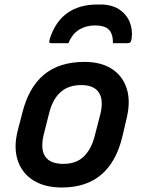

<svg xmlns="http://www.w3.org/2000/svg" viewBox="-20 -822 640 853"><path d="M402 -709Q363 -709 332 -690.5Q301 -672 284 -630H210Q200 -630 199 -634Q198 -638 202 -652Q227 -728 280.5 -765Q334 -802 412 -802H425Q475 -802 507.5 -781.5Q540 -761 555 -727Q570 -693 565 -652Q563 -638 559 -634Q555 -630 545 -630H482Q482 -672 463.5 -690.5Q445 -709 402 -709ZM356 -547Q428 -547 476 -516.5Q524 -486 542.5 -430Q561 -374 543 -298L524 -217Q498 -105 431 -47Q364 11 254 11Q179 11 128.5 -20.5Q78 -52 59 -108.5Q40 -165 58 -239L79 -320Q107 -433 175 -490Q243 -547 356 -547ZM341 -444Q284 -444 249 -412.5Q214 -381 199 -322L174 -223Q166 -191 168.5 -163Q171 -135 188 -118Q211 -94 262 -94Q318 -94 351.5 -126Q385 -158 400 -215L425 -312Q434 -345 431.5 -374Q429 -403 411 -421Q388 -444 341 -444Z"/></svg>

Font: Recursive Sn Lnr St SmB
Style: Italic
Weight: 600
Italic angle: -15°
Version: Version 1.079;hotconv 1.0.112;makeotfexe 2.5.65598; ttfautoh